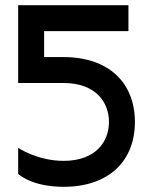

<svg xmlns="http://www.w3.org/2000/svg" viewBox="-20 -720 590 740"><path d="M225 0C400 0 500 -100 500 -250C500 -400 400 -500 225 -500H150V-600H475V-700H50V-400H225C350 -400 400 -325 400 -250C400 -175 350 -100 225 -100C125 -100 50 -150 50 -150V-50C50 -50 100 0 225 0Z"/></svg>

Font: LS-VG5000
Style: Regular
Weight: 400
Designer: Justin Bihan, 2021
Foundry: Justin Bihan, 2021
Version: Version 1.000;Glyphs 3.1.2 (3151)